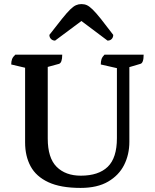

<svg xmlns="http://www.w3.org/2000/svg" viewBox="-20 -909 758 941"><path d="M375 12Q277 12 217 -16Q157 -44 130 -94Q103 -144 103 -211V-577L35 -593Q35 -608 39 -619Q43 -630 55 -641H285Q285 -601 269 -596L214 -581V-230Q214 -135 257.5 -91.5Q301 -48 376 -48Q463 -48 508 -91.5Q553 -135 553 -232V-575L474 -593Q474 -608 477.5 -619Q481 -630 492 -641H684Q684 -600 668 -596L614 -580V-214Q614 -152 588.5 -101Q563 -50 510 -19Q457 12 375 12ZM379 -889Q394 -889 406 -883.5Q418 -878 434 -862.5Q450 -847 474 -817Q498 -787 535 -738Q535 -726 527.5 -718Q520 -710 507 -710L379 -806L250 -710Q238 -710 230 -718Q222 -726 222 -738Q260 -787 284 -817Q308 -847 324 -862.5Q340 -878 352.5 -883.5Q365 -889 379 -889Z"/></svg>

Font: Petrona SemiBold
Style: Regular
Weight: 600
Designer: Ringo R. Seeber
Foundry: Ringo R. Seeber
Version: Version 2.001; ttfautohint (v1.8.3)